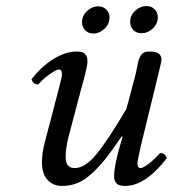

<svg xmlns="http://www.w3.org/2000/svg" viewBox="-20 -611 577 641"><path d="M307.6 -589.8Q324.2 -589.8 335 -579.3Q345.7 -568.8 345.7 -553.2Q345.7 -530.3 328.4 -514.6Q311 -499 291.5 -499Q274.9 -499 264.4 -509.8Q253.9 -520.5 253.9 -537.1Q253.9 -559.1 270.8 -574.5Q287.6 -589.8 307.6 -589.8ZM468.8 -590.8Q485.4 -590.8 496.1 -580.1Q506.8 -569.3 506.8 -553.2Q506.8 -531.2 489.7 -515.6Q472.7 -500 452.6 -500Q436 -500 425.3 -510.7Q414.6 -521.5 414.6 -537.1Q414.6 -560.1 431.6 -575.4Q448.7 -590.8 468.8 -590.8ZM505.9 -352.1 450.2 -124Q439 -74.2 439 -66.9Q439 -49.8 449.2 -49.8Q457 -49.8 476.3 -64.2Q495.6 -78.6 514.2 -100.1Q531.2 -100.1 537.1 -83Q464.8 9.8 397.9 9.8Q377 9.8 368.9 1.2Q360.8 -7.3 360.8 -22.9Q360.8 -52.7 377.9 -115.2L389.2 -153.8L386.2 -155.8Q356.4 -111.8 335.7 -85.2Q314.9 -58.6 290 -34.9Q265.1 -11.2 240.5 -0.7Q215.8 9.8 187 9.8Q158.2 9.8 139.2 -10Q120.1 -29.8 120.1 -69.8Q120.1 -100.1 129.9 -137.2L173.8 -305.2Q187 -355.5 187 -361.8Q187 -378.9 176.8 -378.9Q168.5 -378.9 147.2 -364.3Q126 -349.6 107.9 -329.1Q90.8 -329.1 85 -346.2Q119.1 -390.1 159.4 -414.6Q199.7 -439 235.8 -439Q256.3 -439 264.2 -430.4Q272 -421.9 272 -405.8Q272 -397.5 268.8 -382.8Q265.6 -368.2 259.8 -345.7L251 -314L208 -150.9Q199.2 -116.2 199.2 -86.9Q199.2 -49.8 229 -49.8Q263.7 -49.8 301.8 -95.9Q339.8 -142.1 401.9 -247.1L431.2 -356.9Q433.6 -365.2 436.3 -379.6Q439 -394 440.9 -402.6Q442.9 -411.1 447.3 -420.7Q451.7 -430.2 459 -434.6Q466.3 -439 477.1 -439Q500 -439 509.5 -432.4Q519 -425.8 519 -412.1Q519 -405.3 512.9 -381.3Q506.8 -357.4 505.9 -352.1Z"/></svg>

Font: Linux Libertine G
Style: Italic
Weight: 400
Italic angle: -12°
Designer: Philipp H. Poll
Foundry: Philipp H. Poll
Version: Version 5.1.3